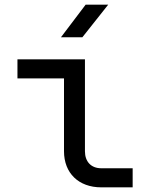

<svg xmlns="http://www.w3.org/2000/svg" viewBox="-20 -805 640 825"><path d="M334 -645 445 -785H348L242 -645ZM550 0V-82H415C372 -82 345 -110 345 -155V-550H55V-468H255V-155C255 -61 318 0 415 0Z"/></svg>

Font: Tekne LDO
Style: Regular
Weight: 400
Monospace: yes
Designer: Alessio Laiso, Mario Rullo, Paolo Rosset
Foundry: Alessio Laiso
Version: Version 1.000;hotconv 1.0.109;makeotfexe 2.5.65596